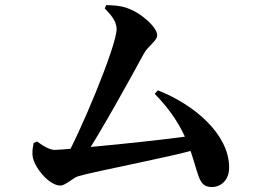

<svg xmlns="http://www.w3.org/2000/svg" viewBox="-20 -750 1040 764"><path d="M231.4 -103.5H301.9C383.2 -227.3 494 -429.2 552.2 -536.2C570.4 -569.2 605.5 -586.8 605.5 -610.3C605.5 -640.6 541.5 -700.6 481 -719.6C452.1 -728.7 424.5 -729.1 402.1 -729.6L397 -716.2C430 -683 444 -659.7 444 -633.9C444 -567.9 297.6 -215.7 231.4 -103.5ZM220.2 -11.6C241.1 -11.6 271 -43.8 293.1 -49.3C371.8 -71.5 634.4 -120 769.9 -157.5L760.4 -212.7C635.2 -192.2 236.8 -153.5 198.4 -153.5C179.2 -153.5 157.9 -164.9 127.3 -186.9L113.6 -180.6C110.6 -163.5 108.3 -152.5 109.3 -132.8C112.3 -87.9 174.2 -11.6 220.2 -11.6ZM823.1 -5.8C858.6 -5.8 891.7 -32.1 891.7 -83.6C891.7 -215.2 754.8 -332.8 608.5 -390.5L595.8 -376.6C663.7 -306.7 699.5 -246.1 724.8 -185.5C774.1 -61.5 763.1 -5.8 823.1 -5.8Z"/></svg>

Font: Source Han Serif CN VF
Style: Regular
Weight: 250
Designer: Ryoko NISHIZUKA 西塚涼子 (kana & ideographs); Frank Grießhammer (Latin, Greek & Cyrillic); Wenlong ZHANG 张文龙 (bopomofo); San
Foundry: Adobe
Version: Version 2.002;hotconv 1.1.0;makeotfexe 2.6.0